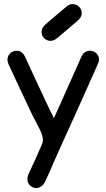

<svg xmlns="http://www.w3.org/2000/svg" viewBox="-20 -760 528 955"><path d="M122 106Q114 124 117 139Q120 154 130.5 163.5Q141 173 154.5 175Q168 177 181.5 169.5Q195 162 204 144Q209 133 214 121.5Q219 110 224.5 98Q230 86 235 74Q240 62 245 50Q249 41 253 31Q257 21 261.5 12Q266 3 269 -4Q281 -31 283.5 -52Q286 -73 279.5 -96.5Q273 -120 257.5 -152.5Q242 -185 218 -234Q208 -255 194.5 -284Q181 -313 165.5 -346Q150 -379 134.5 -412.5Q119 -446 105 -477Q94 -500 76.5 -505.5Q59 -511 43 -503.5Q27 -496 20 -479Q13 -462 23 -439Q37 -409 53 -375Q69 -341 84.5 -307.5Q100 -274 114 -244.5Q128 -215 138 -194Q151 -167 163 -145Q175 -123 183 -105Q191 -87 193 -71.5Q195 -56 188 -41Q185 -33 181 -24.5Q177 -16 173 -7Q169 2 165 12Q160 24 154.5 35.5Q149 47 143.5 59Q138 71 132.5 83Q127 95 122 106ZM466 -440Q477 -463 469.5 -480Q462 -497 445.5 -504Q429 -511 411.5 -505Q394 -499 384 -476Q374 -453 362 -426.5Q350 -400 339.5 -376Q329 -352 321 -335Q305 -298 286 -256Q267 -214 248.5 -173Q230 -132 214 -97.5Q198 -63 188 -40Q184 -30 180.5 -22Q177 -14 173.5 -6Q170 2 166 12Q161 23 155.5 35Q150 47 144 59Q138 71 132.5 83Q127 95 122 106Q114 124 117 139Q120 154 130.5 163.5Q141 173 154.5 175Q168 177 181.5 169.5Q195 162 204 144Q209 133 214.5 121.5Q220 110 225 98.5Q230 87 235 75.5Q240 64 245 52Q249 42 253.5 33Q258 24 262 14.5Q266 5 270 -4Q285 -37 308 -88Q331 -139 356.5 -195Q382 -251 403 -299Q409 -312 416.5 -329Q424 -346 432.5 -365Q441 -384 449.5 -403Q458 -422 466 -440ZM366 -657Q386 -674 386.5 -692.5Q387 -711 375.5 -724Q364 -737 345.5 -739.5Q327 -742 308 -725Q295 -714 282 -703Q269 -692 256.5 -681.5Q244 -671 231.5 -660.5Q219 -650 207 -639Q188 -623 187 -604Q186 -585 197.5 -572Q209 -559 227.5 -557Q246 -555 265 -571Q278 -582 291 -593Q304 -604 316.5 -614.5Q329 -625 341.5 -636Q354 -647 366 -657Z"/></svg>

Font: Tilt Neon
Style: Regular
Weight: 400
Designer: Andy Clymer
Foundry: Andy Clymer
Version: Version 1.000